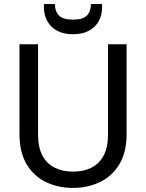

<svg xmlns="http://www.w3.org/2000/svg" viewBox="-20 -914 715 941"><path d="M75.5 -257.2V-697.2H166.5V-255.7Q166.5 -191.9 187.8 -151.7Q209.1 -111.6 247.9 -92.3Q286.7 -72.9 338.1 -72.9Q390.1 -72.9 428.3 -92.3Q466.4 -111.6 487.9 -151.7Q509.4 -191.9 509.4 -255.7V-697.2H600.4V-257.2Q600.4 -167 564.6 -108.4Q528.8 -49.8 469.1 -21.4Q409.4 7 337.4 7Q265.4 7 205.8 -21.4Q146.3 -49.8 110.9 -108.4Q75.5 -167 75.5 -257.2ZM480.3 -876.6Q480.3 -839.8 463.8 -810.1Q447.3 -780.4 415.7 -763.3Q384.2 -746.2 337.4 -746.2Q291.6 -746.2 260 -763.3Q228.3 -780.4 211.8 -810.5Q195.2 -840.5 195.2 -877.4V-894.2H249.2Q249.2 -858 269.2 -837.9Q289.1 -817.8 337.4 -817.8Q385.9 -817.8 405.8 -837.9Q425.6 -858 425.6 -894.2H480.3Z"/></svg>

Font: Poppins Variable
Style: Regular
Weight: 100
Designer: Jonny Pinhorn
Foundry: Indian Type Foundry
Version: Version 6.000